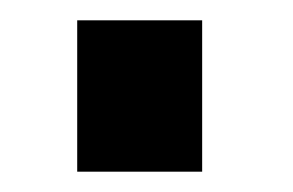

<svg xmlns="http://www.w3.org/2000/svg" viewBox="-20 -169 288 189"><path d="M56 0V-149H179V0Z"/></svg>

Font: TypoPRO Titillium Text
Style: 800 wt
Weight: 800
Designer: Accademia di Belle Arti di Urbino and others
Foundry: Accademia di Belle Arti di Urbino and others.
Version: Version 25.000